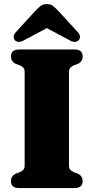

<svg xmlns="http://www.w3.org/2000/svg" viewBox="-20 -950 473 970"><path d="M328.5 -114Q328.5 -100 334.8 -92.8Q341 -85.5 353 -80L372.5 -73Q397.5 -61.5 397.5 -35Q397.5 0 356.5 0H76.5Q35.5 0 35.5 -35Q35.5 -61.5 60.5 -73L80 -80Q92 -85.5 98.2 -92.8Q104.5 -100 104.5 -114V-586Q104.5 -600 98.2 -607.2Q92 -614.5 80 -620L60.5 -627Q35.5 -638.5 35.5 -665Q35.5 -700 76.5 -700H356.5Q397.5 -700 397.5 -665Q397.5 -638.5 372.5 -627L353 -620Q341 -614.5 334.8 -607.2Q328.5 -600 328.5 -586ZM376.5 -745.5Q359 -730 329 -748L216.5 -808L104 -748Q74.5 -730 56.5 -745.5Q50 -751.5 49 -763.2Q48 -775 60 -787.5L156.5 -893Q172 -909.5 184.5 -919.5Q197 -929.5 216.5 -929.5Q236 -929.5 248.5 -919.5Q261 -909.5 276.5 -893L373 -787.5Q385 -775 384 -763.2Q383 -751.5 376.5 -745.5Z"/></svg>

Font: Fraunces 72pt Soft Black
Style: Regular
Weight: 900
Version: Version 1.000;[b76b70a41]